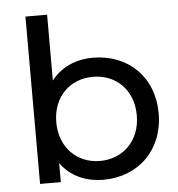

<svg xmlns="http://www.w3.org/2000/svg" viewBox="-53 -792 788 848"><g transform="rotate(-5 341.0 -368.0)"><path d="M372 -535C297 -535 231 -507 187 -450V-742H91V0H183V-84C226 -24 294 6 372 6C527 6 640 -103 640 -265C640 -427 527 -535 372 -535ZM364 -78C263 -78 186 -152 186 -265C186 -378 263 -451 364 -451C466 -451 543 -378 543 -265C543 -152 466 -78 364 -78Z"/></g></svg>

Font: AWKNG-Font Medium
Style: Regular
Weight: 500
Designer: Awakening Church
Foundry: Awakening Church
Version: Version 1.700;PS 001.700;hotconv 1.0.88;makeotf.lib2.5.64775